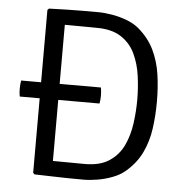

<svg xmlns="http://www.w3.org/2000/svg" viewBox="-50 -735 755 788"><g transform="rotate(5 327.0 -341.0)"><path d="M595 -342Q595 -283.5 587.5 -230Q580 -176.5 558 -130.2Q536 -84 492.5 -47Q471 -29 441.2 -17.8Q411.5 -6.5 380.2 -1.2Q349 4 323.5 4Q284.5 4 255 3.5Q225.5 3 194.8 2Q164 1 120.5 0L114.5 -6V-677L120.5 -683Q164 -684.5 194.8 -685.2Q225.5 -686 255 -686Q284.5 -686 323.5 -686Q349 -686 380.2 -680.8Q411.5 -675.5 441.2 -664.2Q471 -653 492.5 -635Q535.5 -598 557.5 -552Q579.5 -506 587.2 -453Q595 -400 595 -342ZM514 -342Q514 -390.5 507.2 -439.8Q500.5 -489 481 -530.2Q461.5 -571.5 423.2 -596.5Q385 -621.5 322.5 -621.5Q288 -621.5 258.8 -622Q229.5 -622.5 191 -622.5V-61.5Q229.5 -61.5 258.8 -61Q288 -60.5 322.5 -60.5Q385 -60.5 423.2 -86Q461.5 -111.5 481 -153Q500.5 -194.5 507.2 -244.2Q514 -294 514 -342ZM32.5 -313Q31 -320.5 30.2 -327.8Q29.5 -335 29.5 -345Q29.5 -355.5 30.2 -363.2Q31 -371 32.5 -379H361Q362.5 -371 363.2 -363.5Q364 -356 364 -345Q364 -335 363.2 -327.8Q362.5 -320.5 361 -313Z"/></g></svg>

Font: Signika SC
Style: Regular
Weight: 300
Designer: Anna Giedryś
Foundry: Anna Giedryś
Version: Version 2.000